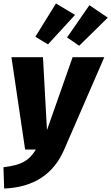

<svg xmlns="http://www.w3.org/2000/svg" viewBox="-39 -863 642 1108"><path d="M284 -843 165 -651 238 -607 394 -777ZM477 -833 348 -647 418 -599 583 -761ZM563 -533H380L232 -112L209 -533H27L106 0H168C129 64 85 90 -19 102L-15 225C156 218 270 142 331 1Z"/></svg>

Font: Fira Sans ExtraBold
Style: Italic
Weight: 800
Italic angle: -8°
Designer: bBox Type GmbH & Carrois Corporate GbR & Edenspiekermann AG
Foundry: bBox Type GmbH & Carrois Corporate GbR & Edenspiekermann AG
Version: Version 4.301;PS 004.301;hotconv 1.0.88;makeotf.lib2.5.64775